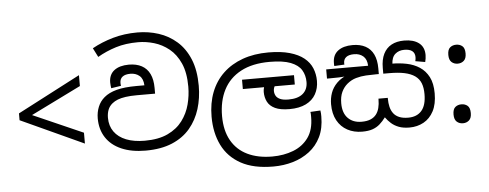

<svg xmlns="http://www.w3.org/2000/svg" viewBox="-61 -1003 3495 1373"><g transform="rotate(-5 1687.0 -316.0)"><path d="M70 -284V-333L521 -568V-490L162 -313L521 -155V-77Z M950 11Q849 11 776.5 -20.5Q704 -52 666 -110.5Q628 -169 628 -248Q628 -292 643.5 -330.5Q659 -369 691 -396Q725 -425 781 -440Q837 -455 925 -455H981Q979 -502 953 -524Q927 -546 888 -546Q851 -546 831.5 -531Q812 -516 812 -487Q812 -482 812.5 -476.5Q813 -471 814 -466L743 -455Q742 -463 740.5 -473Q739 -483 739 -496Q739 -553 777.5 -582.5Q816 -612 883 -612Q937 -612 975 -591.5Q1013 -571 1032.5 -530.5Q1052 -490 1052 -430V-389H922Q874 -389 840 -384Q806 -379 783 -370Q760 -361 743 -347Q720 -328 710.5 -302.5Q701 -277 701 -246Q701 -188 731 -146Q761 -104 816.5 -82Q872 -60 950 -60Q1049 -60 1115.5 -91.5Q1182 -123 1221 -175.5Q1260 -228 1276.5 -291Q1293 -354 1293 -418Q1293 -519 1263 -586Q1233 -653 1184 -692.5Q1135 -732 1077 -749Q1019 -766 963 -766Q873 -766 802.5 -744Q732 -722 670 -686L637 -751Q705 -789 787 -812.5Q869 -836 964 -836Q1043 -836 1115.5 -812.5Q1188 -789 1245 -739Q1302 -689 1335 -609.5Q1368 -530 1368 -418Q1368 -330 1344 -252.5Q1320 -175 1270 -115.5Q1220 -56 1140.5 -22.5Q1061 11 950 11Z M1850 204Q1708 204 1617.5 154Q1527 104 1483.5 15.5Q1440 -73 1440 -189Q1440 -287 1470.5 -365Q1501 -443 1559 -498Q1617 -553 1699 -582.5Q1781 -612 1884 -612Q1974 -612 2037 -594Q2100 -576 2139 -544.5Q2178 -513 2195.5 -470.5Q2213 -428 2213 -379Q2213 -326 2189.5 -284Q2166 -242 2118.5 -218.5Q2071 -195 2000 -195Q1935 -195 1897 -213Q1859 -231 1843 -262.5Q1827 -294 1827 -333Q1827 -349 1832 -365.5Q1837 -382 1844 -396L1887 -374L1845 -367H1680V-434H2053V-367H1872L1933 -398Q1917 -383 1908.5 -367.5Q1900 -352 1900 -334Q1900 -316 1908.5 -300Q1917 -284 1938.5 -274Q1960 -264 1999 -264Q2067 -264 2102.5 -294Q2138 -324 2138 -378Q2138 -426 2115.5 -463.5Q2093 -501 2038 -522.5Q1983 -544 1887 -544Q1763 -544 1680 -499.5Q1597 -455 1556 -375Q1515 -295 1515 -187Q1515 -83 1555.5 -11.5Q1596 60 1671 96Q1746 132 1848 132Q1931 132 1999.5 105.5Q2068 79 2108.5 22.5Q2149 -34 2149 -124Q2149 -129 2149 -141Q2149 -153 2147 -162L2219 -166Q2221 -155 2221.5 -144.5Q2222 -134 2222 -123Q2222 -38 2192 23.5Q2162 85 2109.5 125Q2057 165 1990.5 184.5Q1924 204 1850 204Z M2844 11Q2799 11 2767.5 -1Q2736 -13 2713.5 -33Q2691 -53 2674 -77Q2654 -50 2631.5 -30Q2609 -10 2579 0.5Q2549 11 2504 11Q2445 11 2398.5 -14Q2352 -39 2325.5 -87Q2299 -135 2299 -204Q2299 -246 2312.5 -284.5Q2326 -323 2357.5 -354.5Q2389 -386 2441 -406L2443 -397Q2409 -391 2372 -390Q2335 -389 2306 -389H2286V-455H2587Q2585 -502 2559 -524Q2533 -546 2494 -546Q2456 -546 2437 -531Q2418 -516 2418 -489Q2418 -487 2418 -484Q2418 -481 2419 -478L2346 -474Q2345 -479 2345 -485.5Q2345 -492 2345 -496Q2345 -553 2383.5 -582.5Q2422 -612 2489 -612Q2543 -612 2581 -591.5Q2619 -571 2638.5 -530.5Q2658 -490 2658 -430V-389H2638Q2603 -389 2566 -387Q2529 -385 2494 -375Q2459 -365 2429 -340Q2403 -318 2387.5 -285Q2372 -252 2372 -204Q2372 -134 2408.5 -97Q2445 -60 2506 -60Q2544 -60 2569.5 -70.5Q2595 -81 2610.5 -100.5Q2626 -120 2633 -147.5Q2640 -175 2640 -208V-214H2707V-208Q2707 -176 2713.5 -149Q2720 -122 2735 -102Q2750 -82 2776 -71Q2802 -60 2841 -60Q2903 -60 2937 -99Q2971 -138 2971 -218Q2971 -264 2958.5 -296Q2946 -328 2917 -349Q2887 -370 2842 -379.5Q2797 -389 2731 -389H2690V-430Q2690 -490 2710 -530.5Q2730 -571 2767.5 -591.5Q2805 -612 2859 -612Q2926 -612 2964.5 -582.5Q3003 -553 3003 -496Q3003 -483 3001 -470.5Q2999 -458 2996 -446L2926 -458Q2928 -463 2929 -472.5Q2930 -482 2930 -487Q2930 -516 2911 -531Q2892 -546 2854 -546Q2815 -546 2789 -523.5Q2763 -501 2761 -452L2742 -455H2757Q2812 -455 2863.5 -444.5Q2915 -434 2955.5 -407.5Q2996 -381 3020 -335Q3044 -289 3044 -217Q3044 -140 3017.5 -89.5Q2991 -39 2945.5 -14Q2900 11 2844 11Z M3227 -414Q3201 -414 3183 -430Q3165 -446 3165 -482Q3165 -520 3183 -535Q3201 -550 3227 -550Q3253 -550 3271 -535Q3289 -520 3289 -482Q3289 -446 3271 -430Q3253 -414 3227 -414ZM3227 14Q3201 14 3183 -2Q3165 -18 3165 -54Q3165 -92 3183 -107Q3201 -122 3227 -122Q3253 -122 3271 -107Q3289 -92 3289 -54Q3289 -18 3271 -2Q3253 14 3227 14Z"/></g></svg>

Font: hexsinhala15
Style: Book
Weight: 400
Designer: Jelle Bosma - Monotype Design Team
Foundry: Monotype Imaging Inc.
Version: Version 2.003